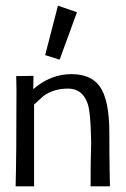

<svg xmlns="http://www.w3.org/2000/svg" viewBox="-20 -656 442 676"><path d="M367 0H299Q299 -76 300 -113Q302 -154 300 -188Q298 -262 289 -290Q271 -343 222 -344Q171 -345 133 -318L100 -288V0H35Q38 -104 38 -341Q38 -365 37 -388L98 -389L97 -342Q158 -395 231 -395Q300 -395 331 -352Q365 -305 365 -187Q365 -104 366 -58Q366 -43 366.5 -30.5Q367 -18 367 -8.5Q367 1 367 0ZM184 -636 251 -613 190 -446 139 -462Z"/></svg>

Font: GFS Neohellenic Rg
Style: Regular
Weight: 400
Designer: Takis Katsoulidis and George D. Matthiopoulos
Foundry: Takis Katsoulidis and George D. Matthiopoulos
Version: Version 1.0